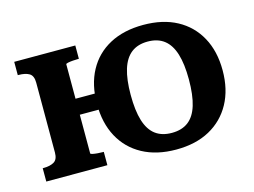

<svg xmlns="http://www.w3.org/2000/svg" viewBox="-81 -686 1105 835"><g transform="rotate(-15 471.5 -268.5)"><path d="M105 -112V-427Q105 -458 87.5 -468.5Q70 -479 39 -479H36V-539H311V-479H307Q297 -479 284 -478Q271 -477 261.5 -475Q252 -473 252 -470V-69Q252 -66 261.5 -64Q271 -62 284 -61Q297 -60 307 -60H311V0H36V-60H39Q69 -60 87 -70.5Q105 -81 105 -112ZM194 -243V-315H418V-243ZM902 -269Q902 -183 867.5 -120Q833 -57 770 -22.5Q707 12 619 12Q531 12 467.5 -22.5Q404 -57 370 -120Q336 -183 336 -269Q336 -355 370 -418Q404 -481 467.5 -515Q531 -549 619 -549Q707 -549 770 -515Q833 -481 867.5 -418Q902 -355 902 -269ZM488 -269Q488 -198 502 -152.5Q516 -107 545 -85Q574 -63 619 -63Q664 -63 693 -85Q722 -107 736 -152.5Q750 -198 750 -269Q750 -338 736 -383.5Q722 -429 693 -451.5Q664 -474 619 -474Q574 -474 545 -451.5Q516 -429 502 -383.5Q488 -338 488 -269Z"/></g></svg>

Font: Roboto Serif SemiBold
Style: Regular
Weight: 600
Designer: Greg Gazdowicz
Foundry: Commercial Type
Version: Version 1.008